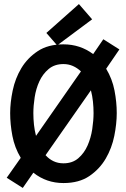

<svg xmlns="http://www.w3.org/2000/svg" viewBox="-20 -888 620 944"><path d="M378 -537Q360 -554 338.5 -563.5Q317 -573 292 -573Q248 -573 219 -548.5Q190 -524 173.5 -488Q157 -452 150.5 -410Q144 -368 144 -332Q144 -303 147 -275Q150 -247 157 -220ZM204 -125Q221 -106 243 -95.5Q265 -85 292 -85Q336 -85 365 -110Q394 -135 410.5 -172.5Q427 -210 433.5 -253Q440 -296 440 -332Q440 -360 437 -388.5Q434 -417 427 -444ZM82 -112Q52 -162 41 -219.5Q30 -277 30 -332Q30 -384 42.5 -443.5Q55 -503 85 -553Q115 -603 165.5 -636.5Q216 -670 292 -670Q374 -670 438 -622L488 -695L567 -645L502 -550Q532 -500 543 -443Q554 -386 554 -332Q554 -280 542 -220Q530 -160 500 -108.5Q470 -57 419.5 -22.5Q369 12 292 12Q208 12 144 -39L92 36L13 -14ZM368 -868 433 -793 261 -665 208 -726Z"/></svg>

Font: Codetta
Style: Bold
Weight: 700
Designer: Ulrich Proeller
Foundry: PROSA GmbH
Version: Version 2.00;September 29, 2018;FontCreator 11.5.0.2427 64-b